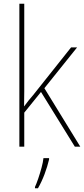

<svg xmlns="http://www.w3.org/2000/svg" viewBox="-20 -780 447 1021"><path d="M109 -376Q109 -333 109 -295Q109 -257 108 -214Q122 -233 132 -245.5Q142 -258 156 -274L358 -528H390L216 -311L407 0H378L198 -291L109 -181V0H83V-760H109ZM241 68Q232 106 217 146Q202 186 182 221H166V214Q174 197 183.5 169Q193 141 201 111.5Q209 82 211 61H241Z"/></svg>

Font: Noto Sans Thai SemCond Thin
Style: Regular
Weight: 100
Width: 4
Designer: Monotype Design Team
Foundry: Monotype Imaging Inc.
Version: Version 2.002; ttfautohint (v1.8.4.7-5d5b)